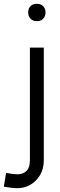

<svg xmlns="http://www.w3.org/2000/svg" viewBox="-79 -759 316 1008"><path d="M13 156Q42 156 60 138.5Q78 121 78 82V-509H151V82Q151 128 130.5 161.5Q110 195 78.5 212Q47 229 13 229Q-14 229 -59 221L-47 149Q-7 156 13 156ZM115 -739Q136 -739 148 -726Q160 -713 160 -694Q160 -674 148 -661Q136 -648 115 -648Q93 -648 81 -661Q69 -674 69 -694Q69 -714 81 -726.5Q93 -739 115 -739Z"/></svg>

Font: SUIT
Style: Regular
Weight: 400
Designer: Sunn Youn; Korean Glyphs from Source Han Sans (Sandoll Communications; Soo-young Jang, Joo-yeon Kang)
Foundry: Sunn
Version: Version 1.140